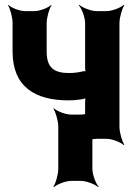

<svg xmlns="http://www.w3.org/2000/svg" viewBox="-20 -574 564 794"><path d="M266 -272C204 -272 173 -293 173 -361V-478C173 -502 184 -539 193 -552L192 -554C180 -542 145 -528 122 -528H84C61 -528 26 -542 14 -554L13 -552C22 -539 32 -502 32 -478V-361C32 -216 124 -159 263 -159C283 -159 303 -161 322 -164C328 -165 336 -168 339 -171L336 -174C333 -171 332 -160 332 -154V-50C332 -26 318 11 306 24L308 26C321 14 357 0 380 0H420C443 0 479 14 492 26L494 24C485 11 474 -26 474 -50V-478C474 -502 485 -539 494 -552L492 -554C479 -542 443 -528 420 -528H380C357 -528 321 -542 308 -554L306 -552C318 -539 332 -502 332 -478V-293C332 -288 333 -277 336 -274L339 -277C336 -280 328 -280 323 -279C306 -275 288 -272 266 -272ZM362 124V-50C362 -74 376 -111 388 -124L386 -126C373 -114 337 -100 314 -100H275C252 -100 216 -114 203 -126L201 -124C210 -111 221 -74 221 -50V124C221 148 210 185 201 198L203 200C216 188 252 174 275 174H314C337 174 373 188 386 200L388 198C376 185 362 148 362 124Z"/></svg>

Font: Asimov
Style: EdgeExtreme
Weight: 500
Designer: Google
Version: Version 2.000980: 2014